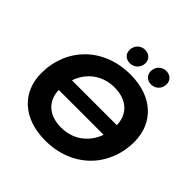

<svg xmlns="http://www.w3.org/2000/svg" viewBox="-227 -1093 1298 1298"><g transform="rotate(45 422.0 -444.0)"><path d="M427 -762C466 -762 502 -792 502 -838C502 -876 473 -900 436 -900C397 -900 362 -870 362 -824C362 -786 390 -762 427 -762ZM630 -762C669 -762 704 -792 704 -838C704 -876 675 -900 639 -900C599 -900 565 -870 565 -824C565 -786 593 -762 630 -762ZM484 -712C226 -712 51 -531 51 -292C51 -112 179 12 392 12C650 12 825 -169 825 -408C825 -588 697 -712 484 -712ZM470 -574C591 -574 659 -505 661 -404H232C266 -503 351 -574 470 -574ZM406 -126C285 -126 218 -194 215 -295H644C609 -197 525 -126 406 -126Z"/></g></svg>

Font: AWKNG-Font
Style: Bold Italic
Weight: 700
Italic angle: -11.3°
Designer: Awakening Church
Foundry: Awakening Church
Version: Version 1.700;PS 001.700;hotconv 1.0.88;makeotf.lib2.5.64775